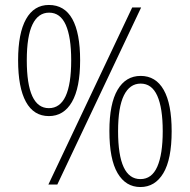

<svg xmlns="http://www.w3.org/2000/svg" viewBox="-20 -744 764 774"><path d="M177 -724Q240 -724 271.5 -667.5Q303 -611 303 -501Q303 -390 270 -333Q237 -276 177 -276Q116 -276 84.5 -333.5Q53 -391 53 -501Q53 -610 85 -667Q117 -724 177 -724ZM549 -714 211 0H175L513 -714ZM178 -693Q134 -693 111 -645.5Q88 -598 88 -501Q88 -308 177 -308Q267 -308 267 -501Q267 -595 245 -644Q223 -693 178 -693ZM547 -438Q608 -438 640 -381.5Q672 -325 672 -215Q672 -102 638.5 -46Q605 10 546 10Q487 10 454 -46Q421 -102 421 -216Q421 -326 454 -382Q487 -438 547 -438ZM547 -407Q503 -407 479.5 -359.5Q456 -312 456 -215Q456 -22 546 -22Q592 -22 614 -72Q636 -122 636 -215Q636 -309 614 -358Q592 -407 547 -407Z"/></svg>

Font: Noto Sans Lao Looped SemiCondensed ExtraLight
Style: Regular
Weight: 200
Width: 4
Designer: Mark Frömberg, Ben Mitchell
Foundry: The Fontpad Ltd
Version: Version 1.002; ttfautohint (v1.8.4.7-5d5b)